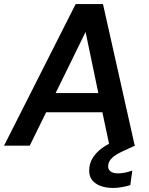

<svg xmlns="http://www.w3.org/2000/svg" viewBox="-41 -720 735 949"><path d="M-21 0 333 -700H468L625 0H500L465 -165H187L106 0ZM234 -260H445L382 -562ZM517 209Q482 209 453.5 198Q425 187 410.5 164.5Q396 142 401 106Q406 67 440 32Q474 -3 556 -37L606 -57L626 0L569 26Q530 44 513 60.5Q496 77 494 95Q491 115 504 126Q517 137 542 137Q574 137 613 123L603 195Q584 201 561.5 205Q539 209 517 209Z"/></svg>

Font: Host Grotesk SemiBold
Style: Italic
Weight: 600
Italic angle: -8°
Designer: Doğukan Karapınar based on Poppins by Indian Type Foundry, Jonny Pinhorn
Foundry: Element Type
Version: Version 1.001; ttfautohint (v1.8.4.7-5d5b)